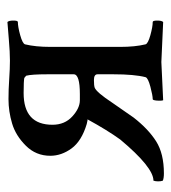

<svg xmlns="http://www.w3.org/2000/svg" viewBox="8 -467 464 520"><g transform="rotate(-90 240.0 -207.0)"><path d="M248 -375Q162.1 -375 162.1 -296.9Q162.1 -263.7 184.6 -243.2Q207 -222.7 228.5 -222.7H245.1Q298.8 -222.7 298.8 -239.3V-310.5Q298.8 -353.5 294.9 -368.2L289.1 -373H290Q281.2 -375 248 -375ZM262.7 -182.6Q250 -177.7 221.7 -134.8Q186.5 -84 181.6 -77.1Q150.4 -37.1 117.2 -16.1Q84 4.9 30.3 4.9Q17.6 4.9 10.7 2Q8.8 -2.9 8.8 -10.7Q8.8 -17.6 10.7 -23.4Q46.9 -23.4 122.1 -113.3Q147.5 -148.4 176.8 -202.1Q175.8 -201.2 164.1 -204.1Q118.2 -217.8 98.1 -245.1Q78.1 -272.5 78.1 -302.7Q78.1 -341.8 105.5 -369.1Q132.8 -396.5 165.5 -406.2Q198.2 -416 231.4 -416Q257.8 -416 285.2 -414.1Q314.5 -412.1 335.9 -412.1Q358.4 -412.1 392.1 -415Q425.8 -418 440.4 -418.9Q444.3 -415 444.3 -402.8Q444.3 -390.6 440.4 -390.6Q427.7 -390.6 404.8 -384.3Q381.8 -377.9 379.9 -371.1Q373 -342.8 373 -302.7V-113.3Q373 -73.2 379.9 -44.9Q381.8 -38.1 404.8 -31.7Q427.7 -25.4 440.4 -25.4Q444.3 -25.4 444.3 -13.2Q444.3 -1 440.4 2.9Q339.8 -2 332 -2Q326.2 -2 228.5 2.9Q226.6 -2 227.5 -13.7Q228.5 -25.4 231.4 -25.4Q241.2 -25.4 265.1 -31.7Q289.1 -38.1 291 -44.9Q298.8 -75.2 298.8 -131.8V-174.8Q298.8 -184.6 283.2 -184.6Q268.6 -184.6 262.7 -182.6Z"/></g></svg>

Font: Crimson Text
Style: Regular
Weight: 400
Version: Version 0.13